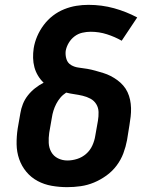

<svg xmlns="http://www.w3.org/2000/svg" viewBox="-20 -764 640 792"><path d="M257 8Q225 8 193.5 2.5Q162 -3 135 -17.5Q108 -32 88.5 -55.5Q69 -79 59 -108Q49 -137 48.5 -169Q48 -201 53 -234L64 -297Q67 -316 74.5 -335Q82 -354 95 -370.5Q108 -387 124.5 -400Q141 -413 160 -423Q147 -435 137 -451.5Q127 -468 122 -486.5Q117 -505 116.5 -525Q116 -545 119 -565Q123 -590 133.5 -614.5Q144 -639 160.5 -661Q177 -683 198.5 -699.5Q220 -716 245 -726Q270 -736 295 -740Q320 -744 345 -744Q400 -744 450.5 -730Q501 -716 546 -692L482 -596Q454 -612 421.5 -622.5Q389 -633 354 -633Q337 -633 319.5 -629Q302 -625 287.5 -614Q273 -603 263.5 -587Q254 -571 251 -554Q249 -537 254 -520.5Q259 -504 273.5 -495.5Q288 -487 305.5 -485Q323 -483 340 -480Q357 -477 373 -472.5Q389 -468 405.5 -463Q422 -458 436.5 -450.5Q451 -443 464 -433.5Q477 -424 488 -411.5Q499 -399 506 -384Q513 -369 516.5 -352.5Q520 -336 520.5 -318.5Q521 -301 519 -283.5Q517 -266 514 -248L504 -186Q499 -159 489 -132Q479 -105 461 -81Q443 -57 418.5 -39.5Q394 -22 367.5 -11Q341 0 313 4Q285 8 257 8ZM258 -102Q278 -102 298.5 -108.5Q319 -115 335.5 -129.5Q352 -144 361 -164Q370 -184 373 -204L384 -266Q387 -284 386.5 -302Q386 -320 377 -334.5Q368 -349 353 -357Q338 -365 321 -369Q304 -373 286.5 -375.5Q269 -378 253 -382Q239 -373 229 -361Q219 -349 212 -335.5Q205 -322 200.5 -307.5Q196 -293 194 -279L183 -216Q180 -195 181 -174.5Q182 -154 191.5 -137Q201 -120 219 -111Q237 -102 258 -102Z"/></svg>

Font: Iosevka Aile Extrabold Oblique
Style: Regular
Weight: 800
Italic angle: -9°
Designer: Belleve Invis
Foundry: Belleve Invis
Version: Version 31.1.0; ttfautohint (v1.8.4)